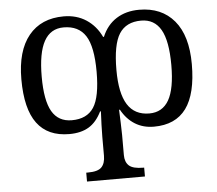

<svg xmlns="http://www.w3.org/2000/svg" viewBox="-54 -606 1026 906"><g transform="rotate(-5 459.0 -153.0)"><path d="M457 -433.1H460.9Q483.9 -488.3 529.3 -517.1Q574.7 -545.9 637.2 -545.9Q743.2 -545.9 803 -474.9Q862.8 -403.8 862.8 -269Q862.8 -128.4 812.3 -59.3Q761.7 9.8 659.2 9.8Q608.4 9.8 569.6 -14.4Q530.8 -38.6 505.9 -84H502Q502.9 -60.5 504.4 -22.9Q505.9 14.6 505.9 35.2V130.9Q505.9 164.1 524.7 181.2Q543.5 198.2 591.8 198.2H596.2V240.2H321.8V198.2H330.1Q377.4 198.2 394.8 179.9Q412.1 161.6 412.1 126V36.1Q412.1 4.4 413.3 -21.2Q414.6 -46.9 416 -84H412.1Q387.7 -34.2 350.6 -12.2Q313.5 9.8 258.8 9.8Q156.7 9.8 106 -58.6Q55.2 -127 55.2 -267.1Q55.2 -401.9 114 -473.9Q172.9 -545.9 279.8 -545.9Q340.8 -545.9 386.5 -515.9Q432.1 -485.8 457 -433.1ZM412.1 -272Q412.1 -391.1 378.9 -442.6Q345.7 -494.1 274.9 -494.1Q212.9 -494.1 182.4 -439Q151.9 -383.8 151.9 -271Q151.9 -158.2 182.1 -106.2Q212.4 -54.2 275.9 -54.2Q347.7 -54.2 379.9 -103.5Q412.1 -152.8 412.1 -272ZM505.9 -272Q505.9 -161.6 539.8 -107.9Q573.7 -54.2 643.1 -54.2Q705.1 -54.2 735.6 -107.2Q766.1 -160.2 766.1 -272.9Q766.1 -387.2 735.4 -440.7Q704.6 -494.1 642.1 -494.1Q570.8 -494.1 538.3 -443.1Q505.9 -392.1 505.9 -272Z"/></g></svg>

Font: Droid Serif
Style: Regular
Weight: 400
Designer: Monotype Design team
Foundry: Monotype Imaging Inc.
Version: Version 1.03